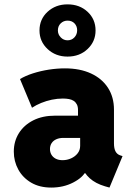

<svg xmlns="http://www.w3.org/2000/svg" viewBox="-20 -848 602 876"><path d="M213.9 7.8Q160.6 7.8 122.3 -14.6Q84 -37.1 63.5 -74.5Q43 -111.8 43 -156.2Q43 -203.6 66.4 -240.7Q89.8 -277.8 132.1 -299.1Q174.3 -320.3 231.4 -320.3H362.3V-218.8H268.6Q250.5 -218.8 236.8 -212.6Q223.1 -206.5 215.6 -195.1Q208 -183.6 208 -168Q208 -153.8 214.6 -142.3Q221.2 -130.9 234.1 -124Q247.1 -117.2 265.6 -117.2Q286.1 -117.2 304.4 -125.5Q322.8 -133.8 334.2 -148.4Q345.7 -163.1 345.7 -182.6V-250L335.9 -269.5V-345.7Q335.9 -361.3 330.8 -371.3Q325.7 -381.3 316.7 -387.5Q307.6 -393.6 294.9 -396Q282.2 -398.4 266.6 -398.4Q241.7 -398.4 216.3 -393.1Q190.9 -387.7 167.7 -378.2Q144.5 -368.7 126 -356.4L71.3 -487.3Q96.2 -502.4 130.6 -513.4Q165 -524.4 202.9 -530.3Q240.7 -536.1 276.4 -536.1Q344.7 -536.1 395 -512.9Q445.3 -489.7 472.7 -447.3Q500 -404.8 500 -347.7V-194.3Q500 -170.9 506.8 -157.7Q513.7 -144.5 527.3 -139.6L539.1 -135.7L479.5 7.8L459 2Q416 -10.7 389.4 -34.7Q362.8 -58.6 355.5 -87.9L398.4 -57.6H320.3L372.1 -68.4Q358.9 -38.6 314.2 -15.4Q269.5 7.8 213.9 7.8ZM288.1 -589.8Q233.9 -589.8 197 -624.3Q160.2 -658.7 160.2 -709Q160.2 -760.3 197 -794.2Q233.9 -828.1 288.1 -828.1Q343.3 -828.1 379.6 -794.2Q416 -760.3 416 -709Q416 -658.7 379.6 -624.3Q343.3 -589.8 288.1 -589.8ZM288.1 -664.1Q307.1 -664.1 319.6 -677.5Q332 -690.9 332 -710Q332 -728.5 320.1 -741.2Q308.1 -753.9 288.1 -753.9Q270 -753.9 257.1 -741.5Q244.1 -729 244.1 -709Q244.1 -690.9 257.1 -677.5Q270 -664.1 288.1 -664.1Z"/></svg>

Font: Reddit Mono Black
Style: Regular
Weight: 900
Monospace: yes
Designer: Stephen Hutchings
Foundry: Reddit
Version: Version 1.014